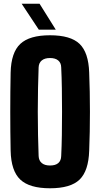

<svg xmlns="http://www.w3.org/2000/svg" viewBox="-20 -999 536 1029"><path d="M248 10Q138 10 88.8 -36.5Q39.5 -83 37 -191Q36 -240 35.5 -293Q35 -346 35 -400.5Q35 -455 35.5 -508Q36 -561 37 -610Q39.5 -717.5 88.8 -763.8Q138 -810 248 -810Q358.5 -810 406.5 -763.8Q454.5 -717.5 458 -610Q460 -560 461 -507Q462 -454 462 -399.8Q462 -345.5 461 -292.8Q460 -240 458 -191Q454.5 -83 406.5 -36.5Q358.5 10 248 10ZM248 -112Q277.5 -112 292.5 -125.2Q307.5 -138.5 308 -163Q310.5 -214 311.5 -275Q312.5 -336 312.5 -400.5Q312.5 -465 311.5 -526Q310.5 -587 308 -638Q307.5 -662 292 -675Q276.5 -688 248 -688Q219.5 -688 203.8 -675Q188 -662 187 -638Q185 -587 183.8 -526Q182.5 -465 182.5 -400.5Q182.5 -336 183.8 -275Q185 -214 187 -163Q188 -138.5 203.8 -125.2Q219.5 -112 248 -112ZM188 -840 96 -979H192L279 -840Z"/></svg>

Font: Big Shoulders Display Thin Black
Style: Regular
Weight: 900
Version: Version 2.002